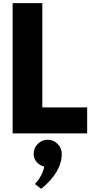

<svg xmlns="http://www.w3.org/2000/svg" viewBox="-20 -845 605 1216"><path d="M248 -825V-165H532V0H60V-825ZM281 40Q245 40 219 66.5Q193 93 193 130Q193 159 212 181Q231 203 260 210Q255 239 240 266.5Q225 294 213 307L201 320L241 351Q371 244 371 130Q371 92 344.5 66Q318 40 281 40Z"/></svg>

Font: Hussar
Style: BoldWeb
Weight: 700
Foundry: Cannot Into Space Fonts
Version: Version 2.00